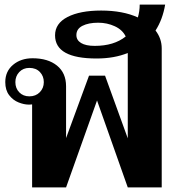

<svg xmlns="http://www.w3.org/2000/svg" viewBox="-20 -817 784 837"><path d="M658 -684Q685 -649 685 -606V0H537L403 -379L268 0H120V-362Q115 -361 105 -361Q85 -361 61 -370.5Q37 -380 20 -402Q3 -424 3 -459Q3 -506 37 -534.5Q71 -563 122 -563Q189 -563 228.5 -531Q268 -499 268 -441V-215L368 -487H438L537 -214V-586Q478 -562 401 -562Q220 -562 220 -663Q220 -715 274.5 -743Q329 -771 421 -771Q515 -771 581 -741Q589 -768 589 -797H700Q689 -732 658 -684ZM528 -658Q514 -687 480.5 -702.5Q447 -718 408 -718Q366 -718 339.5 -704.5Q313 -691 313 -664Q313 -642 333.5 -629.5Q354 -617 393 -617Q477 -617 528 -658ZM171 -459Q171 -485 154 -503Q137 -521 108 -521Q81 -521 64 -503Q47 -485 47 -459Q47 -432 64 -414.5Q81 -397 108 -397Q136 -397 153.5 -415Q171 -433 171 -459Z"/></svg>

Font: Taviraj DemiBold
Style: Regular
Weight: 600
Designer: Katatrad Team
Foundry: CadsonDemak
Version: Version 1.030